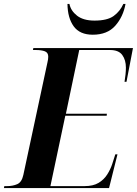

<svg xmlns="http://www.w3.org/2000/svg" viewBox="-50 -959 698 979"><path d="M-30 0 -28 -10H-14Q15 -10 38 -20Q61 -30 69 -67L192 -641Q194 -649 195 -656.5Q196 -664 196 -670Q196 -691 178.5 -697.5Q161 -704 133 -704H118L120 -714H628L595 -542H585Q588 -559 590 -579Q592 -599 592 -614Q592 -653 573.5 -678.5Q555 -704 511 -704H354L286 -379H495L494 -369H283L207 -10H381Q425 -10 452.5 -26.5Q480 -43 496.5 -69Q513 -95 522 -122L538 -172H549L506 0ZM423 -782Q357 -782 326 -824.5Q295 -867 294 -939H304Q311 -904 343 -879Q375 -854 432 -854Q497 -854 529.5 -877.5Q562 -901 579 -939H590Q578 -873 537.5 -827.5Q497 -782 423 -782Z"/></svg>

Font: Noto Serif Display SemiCondensed
Style: Bold Italic
Weight: 700
Width: 4
Italic angle: -12°
Designer: Monotype Design Team
Foundry: Monotype Imaging Inc.
Version: Version 2.009